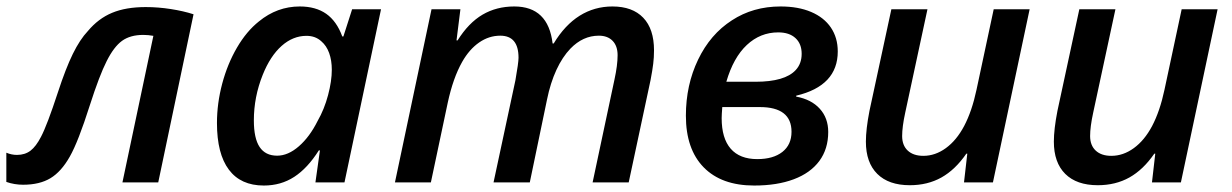

<svg xmlns="http://www.w3.org/2000/svg" viewBox="-55 -570 3851 600"><path d="M-35.2 -1.5V-92.8Q-19 -85.9 -2 -85.9Q22.9 -85.9 40.3 -99.1Q57.6 -112.3 73.2 -142.6Q92.3 -178.7 126 -281.7Q150.4 -356.4 172.6 -401.6Q194.8 -446.8 219.7 -473.1Q252.4 -512.2 295.4 -530Q338.4 -547.9 400.4 -547.9Q439.5 -547.9 478.8 -541.7Q518.1 -535.6 549.8 -525.4L439.5 0H327.6L424.3 -458Q408.2 -460.9 392.6 -460.9Q352.1 -460.9 326.4 -442.4Q300.8 -423.8 278.3 -378.9Q255.9 -335 225.6 -240.7Q189.5 -127 163.1 -80.6Q136.7 -33.7 102.8 -13.2Q68.8 7.3 17.1 7.3Q-9.8 7.3 -35.2 -1.5Z M623 -185.5Q623 -247.1 639.4 -308.6Q655.8 -370.1 685.5 -421.1Q715.3 -472.2 753.9 -502.9Q811 -549.8 881.8 -549.8Q931.6 -549.8 964.4 -526.9Q997.1 -503.9 1014.6 -456.1H1018.1L1045.4 -541H1135.7L1021.5 0H930.7L944.8 -100.1H941.4Q906.2 -44.4 864.5 -17.3Q822.8 9.8 769.5 9.8Q697.3 9.8 660.2 -39.8Q623 -89.4 623 -185.5ZM937.5 -191.9Q958.5 -228.5 970.2 -272.7Q981.9 -316.9 981.9 -352.1Q981.9 -381.3 973.6 -404.3Q965.3 -427.2 949.2 -440.9Q930.7 -458 902.8 -458Q860.4 -458 825 -426.5Q789.6 -395 766.1 -336.4Q738.3 -267.1 738.3 -193.8Q738.3 -137.7 756.3 -110.6Q774.4 -83.5 811 -83.5Q845.2 -83.5 878.9 -112.8Q912.6 -142.1 937.5 -191.9Z M1293.5 -541H1383.8L1371.6 -443.8H1375Q1409.2 -498.5 1452.9 -524.2Q1496.6 -549.8 1552.2 -549.8Q1658.2 -549.8 1671.9 -434.1H1675.3Q1710 -491.7 1756.3 -520.8Q1802.7 -549.8 1858.9 -549.8Q1921.4 -549.8 1955.1 -514.6Q1988.8 -479.5 1988.8 -412.6Q1988.8 -390.6 1986.3 -370.6Q1983.9 -350.6 1978 -319.8L1909.7 0H1796.9L1865.2 -321.3Q1875 -366.2 1875 -397.5Q1875 -426.3 1859.4 -442.4Q1843.8 -458.5 1816.4 -458.5Q1766.6 -458.5 1727.5 -418Q1702.6 -392.1 1683.8 -351.6Q1665 -311 1654.3 -258.3L1600.6 0H1487.3L1555.7 -319.3Q1565.4 -374 1565.4 -389.6Q1565.4 -458.5 1508.3 -458.5Q1473.1 -458.5 1442.4 -437.3Q1411.6 -416 1389.2 -376.5Q1360.8 -326.2 1344.2 -249L1291.5 0H1179.2Z M2088.4 -208.5Q2088.4 -304.2 2126.5 -383.5Q2164.6 -462.9 2231.9 -506.3Q2298.3 -549.8 2384.3 -549.8Q2439.5 -549.8 2479.7 -532.7Q2520 -515.6 2541.5 -483.9Q2563 -452.1 2563 -409.2Q2563 -301.8 2433.1 -271V-268.1Q2480.5 -259.3 2506.8 -230.2Q2533.2 -201.2 2533.2 -157.7Q2533.2 -104.5 2505.4 -66.9Q2477.5 -29.3 2425.5 -9.8Q2373.5 9.8 2301.8 9.8Q2199.7 9.8 2144 -47.1Q2088.4 -104 2088.4 -208.5ZM2418.5 -158.2Q2418.5 -235.4 2319.3 -235.4H2202.1Q2200.2 -210.9 2200.2 -200.7Q2200.2 -137.7 2228.5 -105.2Q2256.8 -72.8 2311.5 -72.8Q2361.3 -72.8 2389.9 -95.2Q2418.5 -117.7 2418.5 -158.2ZM2305.7 -314.5Q2397.9 -314.5 2431.6 -351.1Q2450.2 -371.1 2450.2 -401.9Q2450.2 -433.1 2430.9 -450.9Q2411.6 -468.8 2377 -468.8Q2320.8 -468.8 2278.8 -429.4Q2236.8 -390.1 2214.8 -314.5Z M2650.9 -127.4Q2650.9 -166 2662.1 -223.6L2730.5 -541H2843.3L2773.9 -218.3Q2764.2 -173.8 2764.2 -145Q2764.2 -115.7 2781.7 -99.4Q2799.3 -83 2830.6 -83Q2867.7 -83 2900.9 -107.2Q2934.1 -131.3 2958 -176.3Q2982.4 -222.7 2996.6 -289.6L3050.3 -541H3162.6L3047.9 0H2957.5L2967.8 -89.8H2964.8Q2930.2 -39.6 2887 -15.4Q2843.8 8.8 2788.1 8.8Q2722.2 8.8 2686.5 -26.6Q2650.9 -62 2650.9 -127.4Z M3238.3 -127.4Q3238.3 -166 3249.5 -223.6L3317.9 -541H3430.7L3361.3 -218.3Q3351.6 -173.8 3351.6 -145Q3351.6 -115.7 3369.1 -99.4Q3386.7 -83 3418 -83Q3455.1 -83 3488.3 -107.2Q3521.5 -131.3 3545.4 -176.3Q3569.8 -222.7 3584 -289.6L3637.7 -541H3750L3635.3 0H3544.9L3555.2 -89.8H3552.2Q3517.6 -39.6 3474.4 -15.4Q3431.2 8.8 3375.5 8.8Q3309.6 8.8 3273.9 -26.6Q3238.3 -62 3238.3 -127.4Z"/></svg>

Font: Viking Open Sans Light
Style: Bold Italic
Weight: 600
Italic angle: -12°
Foundry: Ascender Corporation
Version: Version 2.000